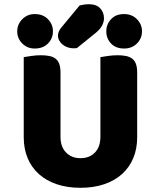

<svg xmlns="http://www.w3.org/2000/svg" viewBox="-20 -878 758 914"><path d="M62 -729Q62 -762 86 -786.5Q110 -811 145 -811Q185 -811 208.5 -786.5Q232 -762 232 -729Q232 -695 208.5 -671Q185 -647 145 -647Q110 -647 86 -671Q62 -695 62 -729ZM486 -729Q486 -762 508.5 -786.5Q531 -811 571 -811Q608 -811 632 -786.5Q656 -762 656 -729Q656 -695 632 -671Q608 -647 571 -647Q531 -647 508.5 -671Q486 -695 486 -729ZM359 -852Q383 -858 402 -858Q439 -858 457 -838.5Q475 -819 475 -791Q475 -774 466 -756.5Q457 -739 435 -721L346 -649Q341 -648 331 -648Q316 -648 302.5 -652.5Q289 -657 278.5 -665.5Q268 -674 262 -685Q256 -696 256 -708Q256 -728 272 -747ZM633 -224Q633 -170 614.5 -125.5Q596 -81 561 -49.5Q526 -18 476 -1Q426 16 363 16Q300 16 250 -1Q200 -18 165 -49.5Q130 -81 111.5 -125.5Q93 -170 93 -224V-606Q104 -608 128 -611.5Q152 -615 174 -615Q197 -615 214.5 -611.5Q232 -608 244 -599Q256 -590 262 -574Q268 -558 268 -532V-227Q268 -179 294.5 -152Q321 -125 363 -125Q406 -125 432 -152Q458 -179 458 -227V-606Q469 -608 493 -611.5Q517 -615 539 -615Q562 -615 579.5 -611.5Q597 -608 609 -599Q621 -590 627 -574Q633 -558 633 -532Z"/></svg>

Font: Baloo Tammudu
Style: Regular
Weight: 400
Designer: Omkar Shende and Ek Type
Foundry: Ek Type
Version: Version 1.443;PS 1.000;hotconv 16.6.51;makeotf.lib2.5.65220;